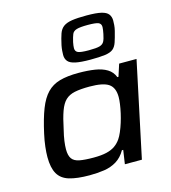

<svg xmlns="http://www.w3.org/2000/svg" viewBox="-117 -889 886 992"><g transform="rotate(-15 326.0 -393.0)"><path d="M240 8Q173 8 131.5 -4.5Q90 -17 71.5 -49.5Q53 -82 53 -139Q53 -163 56.5 -194Q60 -225 68 -261Q85 -338 104.5 -388Q124 -438 151.5 -466.5Q179 -495 219.5 -506.5Q260 -518 320 -518Q369 -518 407.5 -512Q446 -506 472 -490Q498 -474 509 -445H515L536 -510H629L521 0H430L441 -74H434Q414 -39 384.5 -21Q355 -3 318.5 2.5Q282 8 240 8ZM284 -75Q325 -75 352.5 -81.5Q380 -88 398.5 -101Q417 -114 430 -133Q439 -146 448 -167Q457 -188 464.5 -212Q472 -236 477.5 -260.5Q483 -285 486 -307Q489 -329 489 -344Q489 -394 459.5 -414.5Q430 -435 357 -435Q308 -435 277.5 -428.5Q247 -422 228 -404Q209 -386 196 -350Q183 -314 171 -255Q163 -223 159.5 -197.5Q156 -172 156 -153Q156 -120 168 -103Q180 -86 208 -80.5Q236 -75 284 -75ZM399 -568Q348 -568 319.5 -574Q291 -580 279.5 -593.5Q268 -607 268 -628Q268 -637 269 -650.5Q270 -664 273 -679Q281 -716 289 -738.5Q297 -761 313.5 -773Q330 -785 359 -789.5Q388 -794 437 -794Q489 -794 516 -787.5Q543 -781 553.5 -767Q564 -753 564 -733Q564 -723 563 -709Q562 -695 558 -679Q549 -643 541.5 -621Q534 -599 520 -587.5Q506 -576 477 -572Q448 -568 399 -568ZM403 -617Q444 -617 461 -622Q478 -627 485 -640Q492 -653 497 -679Q499 -689 500.5 -699Q502 -709 502 -715Q502 -733 487.5 -739Q473 -745 431 -745Q390 -745 371.5 -739.5Q353 -734 347 -719.5Q341 -705 335 -679Q333 -669 332 -661Q331 -653 331 -647Q331 -630 345 -623.5Q359 -617 403 -617Z"/></g></svg>

Font: Saira Expanded Medium
Style: Italic
Weight: 500
Width: 7
Italic angle: -12°
Designer: Hector Gatti with collaboration of the Omnibus-Type team
Foundry: Omnibus-Type
Version: Version 1.101